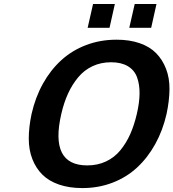

<svg xmlns="http://www.w3.org/2000/svg" viewBox="-20 -935 874 968"><path d="M742.2 -794.9H631.8L659.2 -915H769ZM532.2 -794.9H421.9L449.2 -915H559.1ZM819.8 -360.8Q800.8 -277.3 762.9 -209Q725.1 -140.6 671.9 -91.1Q618.7 -41.5 547.9 -14.2Q477.1 13.2 395 13.2Q329.1 13.2 277.8 -4.4Q226.6 -22 193.8 -54.4Q161.1 -86.9 143.1 -133.1Q125 -179.2 125 -236.6Q125 -293.9 139.2 -360.8Q158.2 -444.3 196.3 -512.9Q234.4 -581.5 288.6 -631.1Q342.8 -680.7 414.1 -707.8Q485.4 -734.9 567.9 -734.9Q633.3 -734.9 684.1 -717.3Q734.9 -699.7 767.1 -667Q799.3 -634.3 817.1 -588.1Q835 -542 834.5 -484.9Q834 -427.7 819.8 -360.8ZM289.1 -360.8Q229 -101.1 419.9 -101.1Q472.2 -101.1 514.6 -121.1Q557.1 -141.1 586.9 -177.5Q616.7 -213.9 636.7 -259Q656.7 -304.2 669.9 -360.8Q683.1 -417.5 683.6 -463.4Q684.1 -509.3 670.9 -545.4Q657.7 -581.5 624.5 -601.3Q591.3 -621.1 540 -621.1Q488.8 -621.1 446.5 -601.3Q404.3 -581.5 374.3 -545.4Q344.2 -509.3 323.2 -463.6Q302.2 -418 289.1 -360.8Z"/></svg>

Font: Perun
Style: Bold Italic
Weight: 700
Italic angle: -12°
Foundry: Copyright (c) Stefan Peev, Context Ltd, 2016
Version: Version 001.000